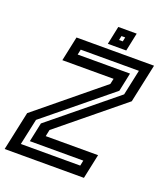

<svg xmlns="http://www.w3.org/2000/svg" viewBox="-171 -935 905 1039"><g transform="rotate(20 281.0 -415.5)"><path d="M51 -55.5H393L399.5 -86.5H91.5L115 -197L484.5 -499L516 -646H181L174.5 -615.5H476L453.5 -508.5L83.5 -206ZM-22 0 26 -224 395 -526.5 402 -558.5H107L137 -700H583.5L536 -478L171 -179.5L163 -141.5H464.5L434.5 0ZM308 -726 330 -831H436L414 -726ZM358 -766H379.5L384.5 -790.5H363Z"/></g></svg>

Font: Tourney Thin SemiBold
Style: Italic
Weight: 600
Italic angle: -12°
Version: Version 1.015